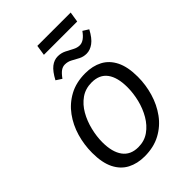

<svg xmlns="http://www.w3.org/2000/svg" viewBox="-242 -928 1039 1039"><g transform="rotate(-45 278.0 -408.0)"><path d="M323.7 -537.1Q380.1 -537.1 422.2 -514.9Q464.4 -492.7 488.1 -445.4Q511.8 -398 511.8 -322.4Q511.8 -261 494.4 -201.8Q477.1 -142.7 442.4 -95Q407.8 -47.3 355.6 -19.2Q303.4 9 233.3 9Q178.3 9 135.8 -13Q93.3 -35 69.4 -82.5Q45.6 -130 45.6 -205.7Q45.6 -267.7 62.7 -326.5Q79.9 -385.4 114.6 -432.9Q149.3 -480.4 201.5 -508.7Q253.7 -537.1 323.7 -537.1ZM313 -477.5Q265.4 -477.5 229.9 -452.5Q194.5 -427.5 171.5 -387.2Q148.5 -346.9 136.9 -299.2Q125.2 -251.6 125.2 -207Q125.2 -132.4 155.2 -91.5Q185.1 -50.5 244.4 -50.5Q291.3 -50.5 326.4 -75.5Q361.6 -100.5 385.2 -141Q408.8 -181.5 420.5 -229.1Q432.1 -276.8 432.1 -322Q432.1 -396.9 402.7 -437.2Q373.2 -477.5 313 -477.5ZM215.3 -602.9 182.9 -624Q206.9 -669.1 231.2 -688.1Q255.6 -707.1 283.3 -707.1Q308.6 -707.1 330.2 -696.5Q351.7 -685.8 371.3 -675.1Q391 -664.5 410 -664.5Q443 -664.5 475 -710.1L507.5 -689.7Q483.5 -644.3 457.4 -625.3Q431.4 -606.3 404.3 -606.3Q380 -606.3 359.7 -616.9Q339.3 -627.6 320.5 -638.1Q301.6 -648.6 279.3 -648.6Q263 -648.6 248.1 -638.3Q233.3 -627.9 215.3 -602.9ZM500.5 -825 491.1 -765.7H236.2L245.3 -825Z"/></g></svg>

Font: Bitter Thin
Style: Italic
Weight: 100
Italic angle: -9°
Designer: Sol Matas, and Bitter project Authors
Foundry: Sol Matas
Version: Version 2.002